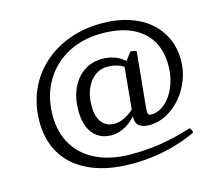

<svg xmlns="http://www.w3.org/2000/svg" viewBox="-128 -935 1436 1278"><g transform="rotate(-15 590.0 -296.0)"><path d="M632 182Q508 182 410.5 153Q313 124 245 68.5Q177 13 141.5 -66.5Q106 -146 106 -247Q106 -363 148 -459.5Q190 -556 266.5 -626.5Q343 -697 447 -735.5Q551 -774 675 -774Q777 -774 859.5 -747.5Q942 -721 1000.5 -671.5Q1059 -622 1090.5 -553.5Q1122 -485 1122 -401Q1122 -329 1096 -263.5Q1070 -198 1026 -147Q982 -96 925.5 -66.5Q869 -37 809 -37Q759 -37 735.5 -59Q712 -81 716 -124L748 -458L806 -537Q812 -544 821 -543L844 -539Q853 -538 852 -528L815 -152Q812 -124 816.5 -113Q821 -102 837 -102Q875 -102 910 -123.5Q945 -145 972.5 -184.5Q1000 -224 1016 -276.5Q1032 -329 1032 -391Q1032 -491 988.5 -562Q945 -633 862 -671Q779 -709 660 -709Q551 -709 465.5 -674Q380 -639 321 -578Q262 -517 231.5 -437Q201 -357 201 -267Q201 -145 255 -58.5Q309 28 408 73.5Q507 119 642 119Q714 119 780 112.5Q846 106 913 91.5Q980 77 1054 54Q1063 51 1067 60L1074 77Q1078 85 1069 89Q1004 119 932 140Q860 161 784 171.5Q708 182 632 182ZM550 -37Q467 -37 421 -93.5Q375 -150 375 -252Q375 -339 405.5 -405Q436 -471 490.5 -508Q545 -545 616 -545Q672 -545 718.5 -523.5Q765 -502 800 -458L773 -431Q728 -485 634 -485Q586 -485 548.5 -456Q511 -427 489.5 -376.5Q468 -326 468 -259Q468 -186 499 -146Q530 -106 587 -106Q620 -106 657 -124Q694 -142 728 -175L737 -147Q699 -96 649 -66.5Q599 -37 550 -37Z"/></g></svg>

Font: Hahmlet
Style: Regular
Weight: 400
Designer: Minjoo Ham & Mark Frömberg
Foundry: hypertype
Version: Version 1.002